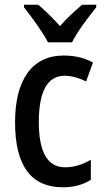

<svg xmlns="http://www.w3.org/2000/svg" viewBox="-20 -786 440 816"><path d="M184 -606H286C308 -651 357 -715 389 -755V-766H329C296 -737 268 -713 235 -675C204 -710 169 -744 142 -766H82V-755C116 -712 162 -649 184 -606ZM247 10C292 10 332 0 366 -22V-107C331 -87 297 -75 256 -75C182 -75 145 -140 145 -267C145 -397 181 -464 255 -464C284 -464 315 -455 346 -440L375 -520C344 -538 303 -550 251 -550C116 -550 44 -447 44 -266C44 -79 114 10 247 10Z"/></svg>

Font: Noto Sans Gujarati Condensed Medium
Style: Regular
Weight: 500
Width: 3
Designer: Jelle Bosma - Monotype Design Team, Universal Thirst
Foundry: Monotype Imaging Inc.
Version: Version 2.106